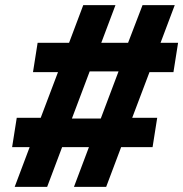

<svg xmlns="http://www.w3.org/2000/svg" viewBox="-20 -725 711 745"><path d="M37 0 95 -154H27L45 -268H138L205 -445H108L126 -559H248L303 -705H428L373 -559H477L533 -705H658L603 -559H671L653 -445H560L493 -268H590L572 -154H450L392 0H267L325 -154H221L163 0ZM259 -265H371L440 -448H328Z"/></svg>

Font: Nunito Sans 10pt SemiExpanded Black
Style: Italic
Weight: 900
Width: 6
Italic angle: -9°
Designer: Vernon Adams
Foundry: Vernon Adams
Version: Version 3.101;gftools[0.9.27]